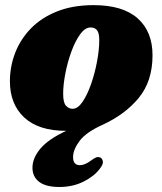

<svg xmlns="http://www.w3.org/2000/svg" viewBox="-20 -508 648 766"><path d="M353.5 -487.5Q470 -487.5 529.2 -434.8Q588.5 -382 588.5 -287.5Q588.5 -184.5 534 -118Q479.5 -51.5 389 -10Q323.5 19.5 297.5 54.2Q271.5 89 271.5 119Q271.5 151 299 151Q318.5 151 344.5 131.5Q354.5 124 362.5 120.5Q370.5 117 379 120Q387.5 123 390.2 134.8Q393 146.5 378 165.5Q355.5 195.5 312.8 216.8Q270 238 217 238Q163 238 136.2 217.5Q109.5 197 109.5 161Q109.5 123 141 85.2Q172.5 47.5 244 14H243.5Q134 14 76.8 -39.2Q19.5 -92.5 19.5 -184Q19.5 -242.5 40.5 -297Q61.5 -351.5 103.2 -394.5Q145 -437.5 207.8 -462.5Q270.5 -487.5 353.5 -487.5ZM269.5 -74Q290.5 -74 309.5 -102Q328.5 -130 343.5 -173Q358.5 -216 367.2 -263Q376 -310 376 -348Q376 -376 367.2 -387.2Q358.5 -398.5 341.5 -398.5Q319.5 -398.5 299.8 -371.2Q280 -344 264.8 -302.2Q249.5 -260.5 240.8 -215.2Q232 -170 232 -134.5Q232 -97.5 243.5 -85.8Q255 -74 269.5 -74Z"/></svg>

Font: Fraunces 9pt S050 Black
Style: Italic
Weight: 900
Italic angle: -16°
Version: Version 1.000; ttfautohint (v1.8.3)